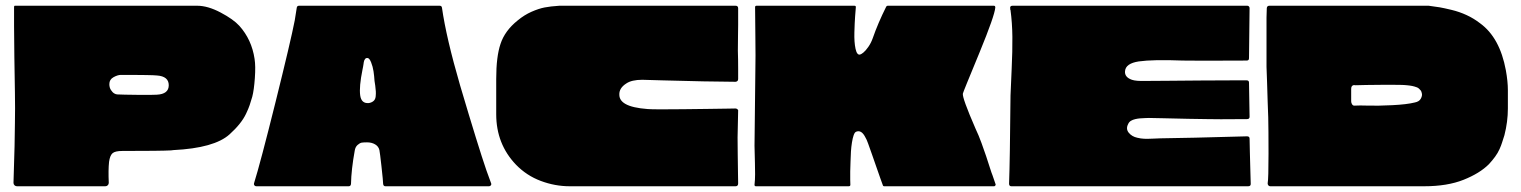

<svg xmlns="http://www.w3.org/2000/svg" viewBox="-20 -649 5301 669"><path d="M867 -444Q871 -419 868 -377Q865 -335 859 -312Q854 -295 850 -283Q846 -271 837.5 -253Q829 -235 814.5 -217Q800 -199 780 -181Q727 -133 584 -126Q578 -125 576 -125Q541 -123 406 -123Q381 -123 372 -115Q363 -107 360 -85Q357 -57 359 -12Q359 -7 355.5 -3.5Q352 0 347 0H39Q34 0 30.5 -3.5Q27 -7 27 -12Q32 -163 32 -220Q33 -270 32 -326.5Q31 -383 30 -451Q29 -519 29 -558Q29 -591 29 -625Q29 -629 32 -629H667Q704 -629 748.5 -605.5Q793 -582 814 -559Q857 -511 867 -444ZM526 -319Q568 -321 568 -352Q568 -383 527 -386Q518 -387 489.5 -387.5Q461 -388 437.5 -388Q414 -388 401 -388Q390 -388 375.5 -380Q361 -372 361 -356Q361 -344 366.5 -335.5Q372 -327 378 -323.5Q384 -320 389 -320Q407 -319 460 -318.5Q513 -318 526 -319Z M1675 -55Q1683 -33 1691 -11Q1693 -7 1690.5 -3.5Q1688 0 1684 0H1323Q1316 0 1315 -8Q1315 -17 1309 -71Q1304 -116 1302 -126Q1299 -139 1287 -146Q1275 -153 1259 -153Q1247 -153 1240.5 -152Q1234 -151 1226 -144Q1218 -137 1216 -124Q1204 -58 1203 -8Q1202 0 1195 0H873Q869 0 866.5 -3Q864 -6 865 -10Q887 -80 940 -293Q993 -506 1007 -578Q1011 -600 1014 -622Q1015 -629 1022 -629H1512Q1519 -629 1520 -622Q1535 -517 1583 -352Q1647 -136 1675 -55ZM1243 -406Q1231 -347 1235 -317Q1239 -287 1266 -290Q1276 -292 1282 -297.5Q1288 -303 1289 -313Q1290 -323 1289.5 -330.5Q1289 -338 1287.5 -350.5Q1286 -363 1285 -367Q1284 -384 1281.5 -400.5Q1279 -417 1273 -432Q1267 -447 1260 -447Q1257 -447 1255 -446Q1253 -445 1251.5 -442.5Q1250 -440 1249 -438Q1248 -436 1247.5 -432Q1247 -428 1246.5 -425Q1246 -422 1245 -416Q1244 -410 1243 -406Z M2550 -170Q2550 -152 2550.5 -112Q2551 -72 2551.5 -41Q2552 -10 2552 -10Q2552 0 2543 0H1965Q1914 0 1864.5 -18.5Q1815 -37 1778 -75Q1709 -147 1709 -251Q1709 -251 1709 -252V-373V-374Q1709 -452 1724 -496Q1739 -542 1784 -578Q1807 -597 1832 -608Q1857 -619 1877.5 -623Q1898 -627 1929 -629H1930H2543Q2552 -629 2552 -620V-563Q2552 -558 2551.5 -524Q2551 -490 2551 -472Q2552 -444 2552 -408V-374Q2552 -365 2543 -364Q2507 -364 2431 -365.5Q2355 -367 2288 -369Q2221 -371 2218 -371Q2181 -371 2162 -358Q2137 -342 2138 -319Q2138 -299 2159 -287Q2183 -273 2237 -269Q2249 -268 2284 -268Q2319 -268 2361.5 -268.5Q2404 -269 2444.5 -269.5Q2485 -270 2513.5 -270.5Q2542 -271 2542 -271Q2549 -271 2552 -265Q2550 -185 2550 -170Z M3438 -39Q3442 -26 3449 -7Q3450 -5 3448 -2.5Q3446 0 3444 0H3061Q3057 0 3056 -4Q3054 -9 3047.5 -27.5Q3041 -46 3033.5 -67.5Q3026 -89 3018.5 -110.5Q3011 -132 3005 -148.5Q2999 -165 2996 -169Q2982 -198 2963 -190Q2958 -188 2954.5 -178Q2951 -168 2948.5 -152.5Q2946 -137 2945 -121Q2944 -105 2943.5 -85Q2943 -65 2942.5 -51.5Q2942 -38 2942.5 -22.5Q2943 -7 2943 -5Q2943 0 2937 0H2614Q2609 0 2609 -5Q2611 -22 2611 -42Q2611 -69 2609 -141L2612 -408Q2613 -447 2612 -520.5Q2611 -594 2611 -624Q2611 -629 2616 -629H2957Q2963 -629 2962 -623Q2961 -612 2959.5 -591.5Q2958 -571 2957 -536.5Q2956 -502 2961 -479Q2966 -456 2977 -459Q2981 -460 2988.5 -466Q2996 -472 3005.5 -485.5Q3015 -499 3021 -516Q3039 -568 3068 -626Q3070 -629 3073 -629H3443Q3448 -629 3448 -623Q3446 -595 3393 -466Q3335 -326 3335 -323Q3332 -309 3379 -201Q3390 -178 3400 -150.5Q3410 -123 3416 -105Q3422 -87 3429 -65Q3436 -43 3438 -39Z M4334 -166Q4334 -158 4335 -118.5Q4336 -79 4337 -43.5Q4338 -8 4338 -8Q4338 0 4329 0H3504Q3496 0 3496 -9Q3499 -89 3501 -316Q3502 -345 3505 -408.5Q3508 -472 3507.5 -520.5Q3507 -569 3501 -614Q3500 -615 3500 -616.5Q3500 -618 3500 -619Q3498 -629 3508 -629H4326Q4332 -629 4334 -622L4332 -446Q4332 -438 4324 -438Q4138 -437 4101 -438Q3997 -442 3948 -435Q3902 -428 3900 -401Q3898 -380 3924 -371Q3938 -366 3972 -367Q3989 -367 4046 -367.5Q4103 -368 4161 -368.5Q4219 -369 4270 -369Q4321 -369 4324 -369Q4332 -369 4332 -361Q4334 -254 4334 -242Q4334 -234 4325 -234Q4213 -233 4185 -234Q4168 -234 4120.5 -235Q4073 -236 4033 -237Q3993 -238 3983 -238Q3980 -238 3969 -237.5Q3958 -237 3951.5 -236.5Q3945 -236 3936 -234Q3927 -232 3920.5 -228Q3914 -224 3911 -217Q3902 -200 3913 -186.5Q3924 -173 3943 -169Q3955 -166 3967 -165.5Q3979 -165 3999 -166Q4019 -167 4023 -167Q4113 -168 4325 -174Q4334 -174 4334 -166Z M5234 -271Q5234 -225 5222 -178Q5217 -163 5214 -153Q5211 -143 5205 -129.5Q5199 -116 5189.5 -103Q5180 -90 5168 -77Q5136 -45 5079.5 -22.5Q5023 0 4942 0H4406Q4402 0 4399.5 -3Q4397 -6 4397 -10Q4400 -26 4400 -113.5Q4400 -201 4399 -240Q4398 -259 4397 -295Q4396 -331 4395 -360.5Q4394 -390 4393 -416V-588Q4394 -604 4394 -621Q4395 -629 4403 -629H4957Q4958 -629 4958 -629Q4982 -626 4996.5 -623.5Q5011 -621 5038 -614.5Q5065 -608 5090 -596.5Q5115 -585 5137 -568Q5206 -518 5227 -404Q5234 -365 5234 -335Q5234 -329 5234 -306Q5234 -283 5234 -271ZM4701 -281Q4716 -282 4748 -281Q4780 -280 4831 -282.5Q4882 -285 4910 -292Q4925 -295 4930.5 -305Q4936 -315 4934.5 -322.5Q4933 -330 4931 -333Q4928 -337 4924.5 -340Q4921 -343 4917.5 -344.5Q4914 -346 4908.5 -347.5Q4903 -349 4900.5 -349.5Q4898 -350 4891 -351Q4884 -352 4882 -352Q4867 -354 4798.5 -353.5Q4730 -353 4704 -352H4703Q4698 -353 4695 -352Q4692 -351 4690 -348Q4688 -345 4688 -339V-296Q4688 -290 4691.5 -285Q4695 -280 4701 -281Z"/></svg>

Font: Cubao Free Wide
Style: Wide
Weight: 400
Designer: Aaron Amar
Version: Version 001.001